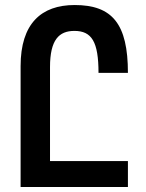

<svg xmlns="http://www.w3.org/2000/svg" viewBox="-20 -744 581 764"><path d="M62 0H489V-103H179V-477C179 -586 215 -621 276 -621C345 -621 372 -578 372 -454H489C489 -649 427 -724 277 -724C144 -724 62 -650 62 -481Z"/></svg>

Font: Noto Sans Armenian ExtraCondensed SemiBold
Style: Regular
Weight: 600
Width: 2
Designer: Monotype Design Team
Foundry: Monotype Imaging Inc.
Version: Version 2.008